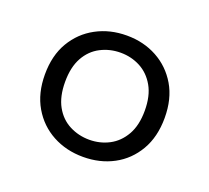

<svg xmlns="http://www.w3.org/2000/svg" viewBox="-79 -814 642 589"><g transform="rotate(20 242.5 -519.0)"><path d="M243 -321Q188 -321 143.5 -345Q99 -369 73 -413.5Q47 -458 47 -519Q47 -581 73 -625Q99 -669 143.5 -693Q188 -717 243 -717Q298 -717 342 -693Q386 -669 412 -625Q438 -581 438 -519Q438 -457 412 -412.5Q386 -368 342 -344.5Q298 -321 243 -321ZM243 -377Q278 -377 307.5 -392.5Q337 -408 355 -439.5Q373 -471 373 -519Q373 -567 355 -598.5Q337 -630 307.5 -645.5Q278 -661 243 -661Q208 -661 178 -645.5Q148 -630 130.5 -598.5Q113 -567 113 -519Q113 -471 130.5 -439.5Q148 -408 178 -392.5Q208 -377 243 -377Z"/></g></svg>

Font: TikTok Sans Light
Style: Regular
Weight: 300
Version: Version 4.000